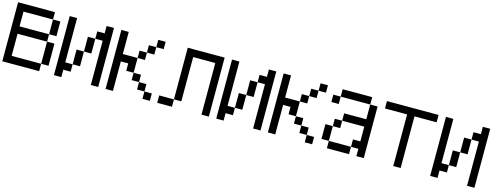

<svg xmlns="http://www.w3.org/2000/svg" viewBox="-19 -1381 5454 2095"><g transform="rotate(15 2708.5 -333.5)"><path d="M0 0V-666.7H416.7V-583.3H83.3V-416.7H416.7V-333.3H83.3V-83.3H416.7V0ZM416.7 -83.3V-333.3H500V-83.3ZM416.7 -416.7V-583.3H500V-416.7Z M583.3 0V-666.7H666.7V-166.7H750V-83.3H666.7V0ZM750 -166.7V-333.3H833.3V-166.7ZM833.3 -333.3V-500H916.7V-333.3ZM916.7 -500V-583.3H1000V-666.7H1083.3V0H1000V-500Z M1166.7 0V-666.7H1250V-416.7H1416.7V-250H1333.3V-333.3H1250V0ZM1500 -166.7H1583.3V-83.3H1500ZM1500 -416.7H1416.7V-500H1500ZM1500 -250V-166.7H1416.7V-250ZM1500 -500V-583.3H1583.3V-500ZM1666.7 -83.3V0H1583.3V-83.3ZM1666.7 -583.3H1583.3V-666.7H1666.7Z M1750 0V-83.3H1916.7V0ZM1916.7 -83.3V-666.7H2333.3V0H2250V-583.3H2000V-83.3Z M2416.7 0V-666.7H2500V-166.7H2583.3V-83.3H2500V0ZM2583.3 -166.7V-333.3H2666.7V-166.7ZM2666.7 -333.3V-500H2750V-333.3ZM2750 -500V-583.3H2833.3V-666.7H2916.7V0H2833.3V-500Z M3000 0V-666.7H3083.3V-416.7H3250V-250H3166.7V-333.3H3083.3V0ZM3333.3 -166.7H3416.7V-83.3H3333.3ZM3333.3 -416.7H3250V-500H3333.3ZM3333.3 -250V-166.7H3250V-250ZM3333.3 -500V-583.3H3416.7V-500ZM3500 -83.3V0H3416.7V-83.3ZM3500 -583.3H3416.7V-666.7H3500Z M3583.3 -83.3V-250H3666.7V-83.3ZM3583.3 -500V-583.3H3666.7V-500ZM3750 -333.3V-416.7H4000V-583.3H4083.3V0H4000V-83.3H3916.7V-166.7H4000V-333.3ZM3750 -250H3666.7V-333.3H3750ZM3916.7 -83.3V0H3666.7V-83.3ZM3666.7 -583.3V-666.7H4000V-583.3Z M4500 0H4416.7V-583.3H4166.7V-666.7H4750V-583.3H4500Z M4833.3 0V-666.7H4916.7V-166.7H5000V-83.3H4916.7V0ZM5000 -166.7V-333.3H5083.3V-166.7ZM5083.3 -333.3V-500H5166.7V-333.3ZM5166.7 -500V-583.3H5250V-666.7H5333.3V0H5250V-500Z"/></g></svg>

Font: Galmuri11 Regular
Style: Regular
Weight: 400
Designer: Minseo Lee (Quiple)
Version: Version 2.356;hotconv 1.1.0;makeotfexe 2.6.0 DEVELOPMENT